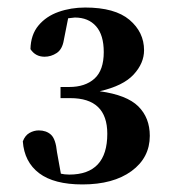

<svg xmlns="http://www.w3.org/2000/svg" viewBox="-20 -948 455 505"><path d="M196.8 -462.9Q122.1 -462.9 83 -492.4Q43.9 -522 40 -576.2Q45.9 -591.8 57.6 -598.4Q69.3 -605 82 -605Q101.6 -605 114 -593.8Q126.5 -582.5 129.9 -547.9L140.1 -491.2Q144.5 -490.2 150.1 -489.5Q155.8 -488.8 162.1 -488.8Q262.2 -488.8 262.2 -596.2Q262.2 -689.9 165 -689.9H139.2V-719.2H162.1Q204.1 -719.2 228.5 -741.2Q252.9 -763.2 252.9 -811Q252.9 -856 232.7 -878.9Q212.4 -901.9 176.8 -901.9L159.2 -899.9L147.9 -842.8Q144 -818.4 129.2 -808.6Q114.3 -798.8 97.2 -798.8Q73.2 -798.8 60.1 -818.8Q61 -856.9 81.3 -881.1Q101.6 -905.3 134 -916.7Q166.5 -928.2 204.1 -928.2Q282.2 -928.2 320.6 -895.8Q358.9 -863.3 358.9 -815.9Q358.9 -781.7 331.5 -752Q304.2 -722.2 242.2 -708Q313.5 -698.2 343.8 -668.2Q374 -638.2 374 -590.8Q374 -533.2 325.9 -498Q277.8 -462.9 196.8 -462.9Z"/></svg>

Font: Source Han Serif TW Heavy
Style: Regular
Weight: 900
Designer: Ryoko NISHIZUKA Ë•øÂ°öÊ∂ºÂ≠ê (kana & ideographs); Frank Grie√ühammer (Latin, Greek & Cyrillic); Wenlong ZHANG Âº†ÊñáÈæô 
Foundry: Adobe
Version: Version 2.003;hotconv 1.1.1;makeotfexe 2.6.0